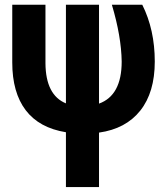

<svg xmlns="http://www.w3.org/2000/svg" viewBox="-20 -548 698 802"><path d="M393.6 -528.3V-115.2Q488.3 -149.4 488.3 -291Q486.8 -395.5 447.3 -528.3H574.2Q626.5 -423.8 626.5 -291Q626.5 -162.1 565.9 -85.9Q505.4 -9.8 393.6 5.9V233.4H255.4V4.4Q143.6 -13.7 87.4 -87.6Q31.2 -161.6 31.2 -287.1V-528.3H169.9V-283.7Q170.9 -150.9 255.4 -116.2V-528.3Z"/></svg>

Font: Roboto Condensed
Style: Bold
Weight: 700
Designer: Google
Version: Version 2.134; 2016